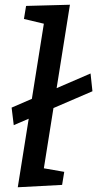

<svg xmlns="http://www.w3.org/2000/svg" viewBox="-20 -790 410 810"><path d="M29 -336 362 -480 370 -405 38 -262ZM55 0 165 -690 81 -710 90 -765 275 -770 165 -80 251 -65 242 -10Z"/></svg>

Font: Bitter
Style: Italic
Weight: 400
Italic angle: -9°
Designer: Sol Matas
Foundry: Sol Matas
Version: Version 1.001